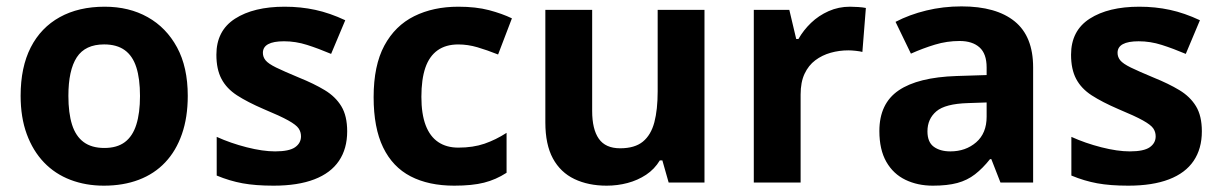

<svg xmlns="http://www.w3.org/2000/svg" viewBox="-20 -577 3858 607"><path d="M573.6 -274.1Q573.6 -205.9 555.1 -153Q536.7 -100 502.3 -63.7Q468 -27.3 418.9 -8.7Q369.8 10 308.3 10Q251.1 10 202.6 -8.5Q154.1 -27 119.1 -63.5Q84.1 -100 64.6 -153Q45.2 -205.9 45.2 -274.1Q45.2 -364.6 77.2 -427.2Q109.2 -489.7 169 -522.8Q228.7 -555.8 310.9 -555.8Q388.2 -555.8 446.9 -522.8Q505.7 -489.9 539.7 -427.3Q573.6 -364.7 573.6 -274.1ZM196.2 -273.8Q196.2 -219.8 207.7 -183.1Q219.3 -146.4 244.5 -127.8Q269.7 -109.2 309.9 -109.2Q350.1 -109.2 374.8 -127.8Q399.5 -146.4 411 -183.1Q422.6 -219.8 422.6 -273.5Q422.6 -328.1 411 -364.2Q399.4 -400.4 374.3 -418.5Q349.2 -436.6 309.2 -436.6Q249.5 -436.6 222.8 -395.9Q196.2 -355.1 196.2 -273.8Z M1077.6 -161.8Q1077.6 -106.8 1051.6 -68.4Q1025.6 -29.9 973.7 -10Q921.7 10 844.9 10Q787.9 10 746.9 2.5Q705.9 -5 665.1 -22V-144.3Q708.9 -124.4 759.8 -111.4Q810.7 -98.4 849.9 -98.4Q894.2 -98.4 912.9 -111.5Q931.6 -124.7 931.6 -145.9Q931.6 -160 924 -171.1Q916.5 -182.2 891.4 -196.2Q866.4 -210.2 813.4 -232.2Q762.4 -254.2 729.3 -275.6Q696.2 -297.1 680.2 -327.6Q664.1 -358 664.1 -404Q664.1 -479.9 723 -517.9Q782 -555.8 879.9 -555.8Q930.8 -555.8 976.8 -545.8Q1022.7 -535.9 1071.5 -513L1026.8 -406.6Q986.9 -423.5 950.8 -435Q914.8 -446.5 877.8 -446.5Q844.4 -446.5 827.7 -437.3Q811.1 -428.2 811.1 -410Q811.1 -396.8 819.6 -386.3Q828.2 -375.7 852.8 -363.6Q877.4 -351.6 925.4 -331.6Q972.5 -312.6 1006.5 -292.1Q1040.6 -271.6 1059.1 -241.1Q1077.6 -210.7 1077.6 -161.8Z M1416 10Q1335.2 10 1278.2 -19.5Q1221.2 -49 1191.2 -111Q1161.2 -173 1161.2 -269.9Q1161.2 -369.9 1195.1 -432.9Q1229.1 -495.9 1289.6 -525.9Q1350 -555.8 1428.9 -555.8Q1484.6 -555.8 1526.1 -544.9Q1567.5 -533.9 1598.4 -519L1554.7 -404.7Q1519.9 -418.6 1489.3 -427.6Q1458.8 -436.5 1428.9 -436.5Q1389.6 -436.5 1363.5 -418Q1337.3 -399.4 1324.7 -362.8Q1312.2 -326.1 1312.2 -270.9Q1312.2 -216.8 1325.7 -181.1Q1339.3 -145.4 1365.4 -127.9Q1391.5 -110.3 1428.8 -110.3Q1475.7 -110.3 1511.7 -122.7Q1547.6 -135.1 1581.5 -157V-30.8Q1547.7 -8.9 1510.2 0.5Q1472.8 10 1416 10Z M2207.2 -545.8V0H2093.9L2074 -70H2066.1Q2049.1 -42 2022.6 -24.5Q1996.1 -7 1964.1 1.5Q1932.1 10 1898.1 10Q1840 10 1796 -11Q1752 -32 1728 -76Q1704.1 -120 1704.1 -189.9V-545.8H1852.1V-226.4Q1852.1 -168.3 1873.2 -138.3Q1894.3 -108.2 1940.6 -108.2Q1986.8 -108.2 2012.5 -129.3Q2038.1 -150.3 2048.7 -190.4Q2059.2 -230.4 2059.2 -288.5V-545.8Z M2667.2 -555.8Q2678.3 -555.8 2693.3 -554.8Q2708.4 -553.8 2717.4 -551.8L2706.4 -412.8Q2699.3 -414.8 2685.8 -416.3Q2672.3 -417.8 2662.2 -417.8Q2633.2 -417.8 2606.1 -410.2Q2579.1 -402.6 2557.6 -386.5Q2536.1 -370.4 2523.6 -343.8Q2511.1 -317.2 2511.1 -278.1V0H2363.1V-545.8H2475.4L2497.2 -453.7H2504.2Q2520.2 -481.8 2544.2 -504.8Q2568.2 -527.8 2599.7 -541.8Q2631.2 -555.8 2667.2 -555.8Z M3019.8 -556.8Q3129.6 -556.8 3187.9 -509.4Q3246.2 -462 3246.2 -364V0H3142.9L3114 -74H3110Q3087 -45 3062.5 -26Q3038 -7 3006.5 1.5Q2975 10 2929.1 10Q2881.1 10 2842.6 -8.5Q2804.1 -27 2782.1 -65.4Q2760.1 -103.9 2760.1 -162.8Q2760.1 -249.7 2821.1 -291.2Q2882.1 -332.7 3004.3 -336.7L3099.2 -339.7V-363.9Q3099.2 -407.2 3076.6 -427.3Q3054 -447.4 3013.8 -447.4Q2973.8 -447.4 2935.8 -435.9Q2897.8 -424.4 2859.8 -407.4L2811.2 -507.9Q2855 -530.8 2908.5 -543.8Q2961.9 -556.8 3019.8 -556.8ZM3040.9 -251.1Q2968.4 -249.1 2940.2 -225Q2912.1 -201 2912.1 -161.8Q2912.1 -127.6 2932.2 -113Q2952.3 -98.4 2984.5 -98.4Q3032.8 -98.4 3066 -127Q3099.2 -155.7 3099.2 -208.1V-253.1Z M3779.6 -161.8Q3779.6 -106.8 3753.6 -68.4Q3727.6 -29.9 3675.7 -10Q3623.7 10 3546.9 10Q3489.9 10 3448.9 2.5Q3407.9 -5 3367.1 -22V-144.3Q3410.9 -124.4 3461.8 -111.4Q3512.7 -98.4 3551.9 -98.4Q3596.2 -98.4 3614.9 -111.5Q3633.6 -124.7 3633.6 -145.9Q3633.6 -160 3626 -171.1Q3618.5 -182.2 3593.4 -196.2Q3568.4 -210.2 3515.4 -232.2Q3464.4 -254.2 3431.3 -275.6Q3398.2 -297.1 3382.2 -327.6Q3366.1 -358 3366.1 -404Q3366.1 -479.9 3425 -517.9Q3484 -555.8 3581.9 -555.8Q3632.8 -555.8 3678.8 -545.8Q3724.7 -535.9 3773.5 -513L3728.8 -406.6Q3688.9 -423.5 3652.8 -435Q3616.8 -446.5 3579.8 -446.5Q3546.4 -446.5 3529.7 -437.3Q3513.1 -428.2 3513.1 -410Q3513.1 -396.8 3521.6 -386.3Q3530.2 -375.7 3554.8 -363.6Q3579.4 -351.6 3627.4 -331.6Q3674.5 -312.6 3708.5 -292.1Q3742.6 -271.6 3761.1 -241.1Q3779.6 -210.7 3779.6 -161.8Z"/></svg>

Font: Noto Sans Hebrew
Style: Regular
Weight: 400
Designer: Monotype Design Team
Foundry: Monotype Imaging Inc.
Version: Version 2.003;January 10, 2023;FontCreator 14.0.0.2877 64-bi